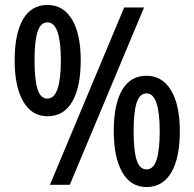

<svg xmlns="http://www.w3.org/2000/svg" viewBox="-20 -744 783 773"><path d="M171 -724Q235 -724 270 -665.5Q305 -607 305 -501Q305 -394 271 -335Q237 -276 171 -276Q108 -276 73.5 -335.5Q39 -395 39 -501Q39 -608 72.5 -666Q106 -724 171 -724ZM560 -714 261 0H181L480 -714ZM171 -654Q143 -654 131 -615.5Q119 -577 119 -501Q119 -424 131 -385.5Q143 -347 171 -347Q225 -347 225 -501Q225 -654 171 -654ZM570 -439Q633 -439 668.5 -380.5Q704 -322 704 -216Q704 -108 669.5 -49.5Q635 9 570 9Q506 9 472 -51Q438 -111 438 -216Q438 -324 471.5 -381.5Q505 -439 570 -439ZM570 -368Q542 -368 530 -330Q518 -292 518 -216Q518 -138 530 -100Q542 -62 570 -62Q598 -62 610.5 -101Q623 -140 623 -216Q623 -290 610 -329Q597 -368 570 -368Z"/></svg>

Font: Noto Sans Lao UI Cond Med
Style: Regular
Weight: 500
Width: 3
Designer: Monotype Design Team
Foundry: Monotype Imaging Inc.
Version: Version 2.000; ttfautohint (v1.8.4.7-5d5b)